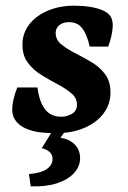

<svg xmlns="http://www.w3.org/2000/svg" viewBox="-20 -456 452 676"><path d="M176 13Q148 13 122 10Q96 7 72 -3Q49 -13 36 -30Q23 -47 23 -69Q23 -89 29 -112Q35 -135 41 -148H112Q118 -99 138 -72Q158 -45 196 -45Q216 -45 233.5 -55.5Q251 -66 251 -87Q251 -111 231.5 -127.5Q212 -144 183.5 -159Q155 -174 126.5 -191.5Q98 -209 78.5 -234.5Q59 -260 59 -299Q59 -339 83 -370Q107 -401 148.5 -418.5Q190 -436 241 -436Q270 -436 296 -432Q322 -428 341 -420Q363 -410 370 -397Q377 -384 377 -367Q377 -353 373 -333Q369 -313 361 -292H296Q286 -335 269.5 -356.5Q253 -378 223 -378Q202 -378 189 -367.5Q176 -357 176 -340Q176 -316 195.5 -300Q215 -284 243.5 -269.5Q272 -255 301 -238Q330 -221 349.5 -195.5Q369 -170 369 -130Q369 -89 344.5 -56.5Q320 -24 276.5 -5.5Q233 13 176 13ZM224 -15 193 29Q225 34 243.5 53Q262 72 262 101Q262 130 240.5 153.5Q219 177 180 189.5Q141 202 88 200L82 157Q125 153 145 139Q165 125 165 103Q165 88 154 78.5Q143 69 127 66L177 -15Z"/></svg>

Font: Yrsa
Style: Bold Italic
Weight: 700
Italic angle: -7.10001°
Version: Version 2.004